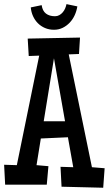

<svg xmlns="http://www.w3.org/2000/svg" viewBox="-23 -880 519 914"><path d="M475.1 -79.1 468.3 13.7 270 8.8 265.1 -85.9 325.7 -84 300.3 -226.6 171.4 -220.7 150.9 -93.8 207.5 -88.9 199.7 -1H1.5L-3.4 -95.7L57.1 -93.8L163.6 -615.2L113.8 -613.3L108.9 -696.3L357.9 -701.2L353 -623L304.2 -621.1L414.6 -84ZM286.6 -302.7 233.9 -602.5 185.1 -302.7ZM345.2 -849.6Q341.8 -828.1 332.8 -808.1Q323.7 -788.1 309.3 -772.7Q294.9 -757.3 275.9 -747.8Q256.8 -738.3 233.9 -738.3Q210.9 -738.3 191.4 -746.6Q171.9 -754.9 157.5 -769.3Q143.1 -783.7 134.3 -803Q125.5 -822.3 123.5 -844.7L175.3 -855.5Q179.2 -828.1 195.8 -815.4Q212.4 -802.7 238.8 -802.7Q250 -802.7 259.3 -807.9Q268.6 -813 275.6 -821.3Q282.7 -829.6 287.1 -839.8Q291.5 -850.1 293.5 -860.4Z"/></svg>

Font: Maiden Orange
Style: Regular
Weight: 400
Designer: Astigmatic (AOETI)
Foundry: Astigmatic (AOETI)
Version: Version 1.000